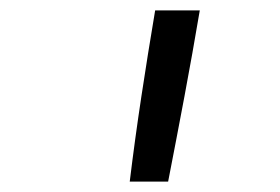

<svg xmlns="http://www.w3.org/2000/svg" viewBox="-20 -792 540 370"><path d="M230 -442Q240 -524 252.5 -606.5Q265 -689 279 -772H365Q351 -689 335.5 -606.5Q320 -524 304 -442Z"/></svg>

Font: Iosevka
Style: Italic
Weight: 400
Italic angle: -9°
Monospace: yes
Designer: Belleve Invis
Foundry: Belleve Invis
Version: Version 32.5.0; ttfautohint (v1.8.4)